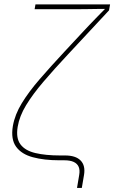

<svg xmlns="http://www.w3.org/2000/svg" viewBox="-20 -748 534 896"><path d="M339.4 128.9 349.6 68.4Q353.5 45.9 347.2 30.8Q340.8 15.6 324.2 7.8Q307.6 0 279.8 0H256.8Q186 0 133.3 -14.2Q80.6 -28.3 55.2 -63.2Q29.8 -98.1 40 -159.7Q49.3 -213.4 82 -266.8Q114.7 -320.3 166 -379.4Q217.3 -438.5 282.2 -508.3L374.5 -607.4Q386.7 -620.6 399.4 -633.8Q412.1 -647 425 -660.4Q438 -673.8 450.9 -687Q463.9 -700.2 477.1 -713.4L476.6 -706.5Q459.5 -706.5 442.4 -706.3Q425.3 -706.1 408.2 -705.8Q391.1 -705.6 374 -705.3Q356.9 -705.1 339.8 -705.1H141.6L145.5 -727.5H493.7L488.8 -699.7L296.9 -493.7Q231.9 -424.3 182.4 -366.2Q132.8 -308.1 101.8 -257.1Q70.8 -206.1 62.5 -156.2Q53.7 -103 75.7 -74Q97.7 -44.9 145.3 -33.7Q192.9 -22.5 260.7 -22.5H283.7Q333.5 -22.5 356.4 1.2Q379.4 24.9 372.1 68.4L361.8 128.9Z"/></svg>

Font: Inter 17pt Thin
Style: Italic
Weight: 250
Italic angle: -9.3988°
Version: Version 4.001;git-66647c0bb